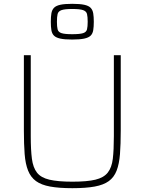

<svg xmlns="http://www.w3.org/2000/svg" viewBox="-20 -977 757 1005"><path d="M359 8Q289 8 242.5 -0.5Q196 -9 168.5 -29Q141 -49 127 -84Q113 -119 109 -170.5Q105 -222 105 -294V-688H141V-264Q141 -192 147 -146Q153 -100 173.5 -73.5Q194 -47 238.5 -36.5Q283 -26 359 -26Q436 -26 479.5 -36.5Q523 -47 544 -73.5Q565 -100 570.5 -146Q576 -192 576 -264V-688H612V-294Q612 -222 608 -170.5Q604 -119 590.5 -84Q577 -49 549.5 -29Q522 -9 475.5 -0.5Q429 8 359 8ZM358 -770Q318 -770 295.5 -775Q273 -780 262.5 -790.5Q252 -801 249 -819Q246 -837 246 -863Q246 -889 249 -907Q252 -925 262.5 -936Q273 -947 295.5 -952Q318 -957 358 -957Q398 -957 421 -952Q444 -947 454.5 -936Q465 -925 468 -907Q471 -889 471 -863Q471 -837 468 -819Q465 -801 454.5 -790.5Q444 -780 421 -775Q398 -770 358 -770ZM358 -798Q398 -798 415 -803.5Q432 -809 435.5 -823.5Q439 -838 439 -863Q439 -889 435.5 -903.5Q432 -918 415 -924Q398 -930 358 -930Q319 -930 302 -924Q285 -918 281.5 -903.5Q278 -889 278 -863Q278 -838 281.5 -823.5Q285 -809 302 -803.5Q319 -798 358 -798Z"/></svg>

Font: Saira Thin Thin
Style: Regular
Weight: 250
Version: Version 1.101